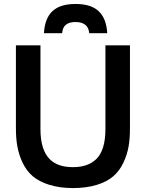

<svg xmlns="http://www.w3.org/2000/svg" viewBox="-20 -940 777 971"><path d="M294.4 -772C296.4 -809.6 318.8 -828.6 361.3 -828.6C404.8 -828.6 428.2 -809.6 431.2 -772H522.5C516.1 -873.5 464.4 -919.9 362.3 -919.9C259.3 -919.9 208.5 -874 202.1 -772ZM349.1 11.2C441.4 11.2 512.2 -12.7 553.7 -49.3C574.7 -67.4 591.3 -90.3 604 -117.2C629.9 -171.4 637.2 -223.6 637.2 -292V-710.9H513.2V-287.6C513.2 -214.8 496.6 -163.1 465.8 -134.3C435.1 -106.4 397.9 -94.7 348.6 -94.7C256.3 -94.7 184.6 -136.7 184.6 -287.1V-710.9H60.5V-292.5C60.5 -223.6 68.8 -170.4 94.7 -116.2C107.9 -89.4 124.5 -66.9 145.5 -48.8C188 -13.2 257.8 11.2 349.1 11.2Z"/></svg>

Font: Ride
Style: Bold
Weight: 700
Version: Version 3.000